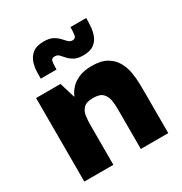

<svg xmlns="http://www.w3.org/2000/svg" viewBox="-147 -716 780 824"><g transform="rotate(-30 243.0 -304.0)"><path d="M35 0V-414H156L179 -338H181Q181 -338 186.5 -349.5Q192 -361 206 -376Q220 -391 245.5 -402.5Q271 -414 311 -414Q356 -414 383.5 -398Q411 -382 425.5 -356.5Q440 -331 445 -301.5Q450 -272 450.5 -244.5Q451 -217 451 -198V0H315V-199Q315 -221 311.5 -242Q308 -263 294 -277.5Q280 -292 246 -292Q213 -292 199 -277.5Q185 -263 182 -242Q179 -221 179 -199V0ZM94 -476Q94 -488 94.5 -509.5Q95 -531 102 -553.5Q109 -576 128 -592Q147 -608 184 -608Q212 -608 228.5 -599Q245 -590 255 -579Q265 -568 274 -559Q283 -550 295 -550Q310 -550 312.5 -564.5Q315 -579 315 -604H393Q393 -585 391.5 -562.5Q390 -540 382 -519Q374 -498 355.5 -484.5Q337 -471 303 -471Q275 -471 259 -480Q243 -489 233 -500Q223 -511 215 -520Q207 -529 193 -529Q177 -529 174.5 -515.5Q172 -502 172 -476Z"/></g></svg>

Font: Darker Grotesque Light Black
Style: Regular
Weight: 900
Version: Version 1.000;gftools[0.9.28]